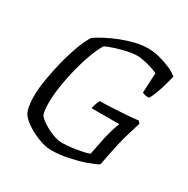

<svg xmlns="http://www.w3.org/2000/svg" viewBox="-163 -866 991 1011"><g transform="rotate(30 333.0 -360.0)"><path d="M279 0Q243 0 201.5 -16Q160 -32 126 -54.5Q92 -77 78 -98Q68 -114 63 -141Q58 -168 58 -201Q58 -246 68 -306Q78 -366 93.5 -427Q109 -488 128.5 -539Q148 -590 166 -617Q190 -634 224.5 -652Q259 -670 299 -685.5Q339 -701 379 -710.5Q419 -720 454 -720Q489 -720 525.5 -710.5Q562 -701 593.5 -687Q625 -673 643 -657Q636 -629 627 -597.5Q618 -566 607.5 -539Q597 -512 588 -497Q573 -495 561.5 -498.5Q550 -502 546 -505L552 -625Q540 -632 516.5 -639.5Q493 -647 467.5 -652.5Q442 -658 424 -658Q401 -658 368 -651Q335 -644 301.5 -633.5Q268 -623 245 -612Q226 -582 207.5 -532.5Q189 -483 174.5 -425.5Q160 -368 151.5 -312Q143 -256 143 -211Q143 -164 152 -138Q163 -123 190.5 -105Q218 -87 250 -74.5Q282 -62 308 -62Q335 -62 365.5 -66Q396 -70 423.5 -75.5Q451 -81 468 -87L490 -195Q498 -230 507 -258.5Q516 -287 522 -298H353Q357 -317 362.5 -332Q368 -347 372 -352Q402 -352 443.5 -354Q485 -356 527 -359Q569 -362 601 -366L612 -353Q603 -324 587 -271Q571 -218 556 -142L541 -65Q519 -52 476 -37Q433 -22 380.5 -11Q328 0 279 0Z"/></g></svg>

Font: Texturina Extralight
Style: Italic
Weight: 200
Italic angle: -11°
Designer: Guillermo Torres Carreño
Foundry: Omnibus-Type
Version: Version 1.002; ttfautohint (v1.8.3)